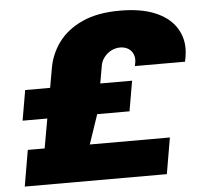

<svg xmlns="http://www.w3.org/2000/svg" viewBox="-51 -753 845 805"><g transform="rotate(-5 371.5 -350.0)"><path d="M21 0 47 -152H118L140 -276H36L58 -403H163L177 -482Q187 -543 223 -592Q259 -641 323 -670.5Q387 -700 482 -700Q569 -700 627 -676.5Q685 -653 714 -611.5Q743 -570 743 -519Q743 -508 741.5 -495Q740 -482 736 -463H525Q527 -471 527.5 -475.5Q528 -480 528.5 -483.5Q529 -487 529 -489Q529 -506 521.5 -519Q514 -532 500.5 -539Q487 -546 470 -546Q450 -546 432.5 -537Q415 -528 402.5 -512Q390 -496 387 -477L374 -403H508L486 -276H350L308 -152H645L619 0Z"/></g></svg>

Font: Archivo SemiExpanded Black
Style: Italic
Weight: 900
Width: 6
Italic angle: -10°
Designer: Hector Gatti
Foundry: Omnibus-Type
Version: Version 2.001